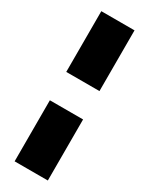

<svg xmlns="http://www.w3.org/2000/svg" viewBox="-186 -732 598 770"><g transform="rotate(30 113.0 -347.5)"><path d="M189.9 -414.1V-695.3H36.1V-414.1ZM189.9 0V-282.7H36.1V0Z"/></g></svg>

Font: Estedad-VF-FD Black
Style: Regular
Weight: 900
Designer: Amin Abedi
Version: Version 4.000